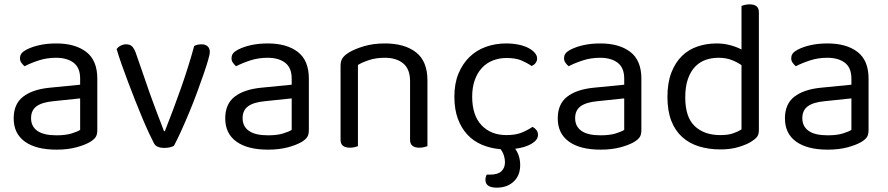

<svg xmlns="http://www.w3.org/2000/svg" viewBox="-20 -675 4090 884"><path d="M240 -52Q282 -52 309.5 -60.5Q337 -69 349 -77V-222L225 -209Q173 -204 148 -185.5Q123 -167 123 -131Q123 -93 152 -72.5Q181 -52 240 -52ZM239 -475Q326 -475 377 -436Q428 -397 428 -313V-76Q428 -54 419.5 -42.5Q411 -31 394 -21Q370 -7 330.5 3.5Q291 14 240 14Q146 14 94.5 -23Q43 -60 43 -130Q43 -196 86 -229.5Q129 -263 207 -271L349 -285V-313Q349 -363 319 -386Q289 -409 238 -409Q196 -409 159 -397Q122 -385 93 -370Q85 -377 78.5 -386Q72 -395 72 -406Q72 -420 79 -429Q86 -438 101 -446Q128 -460 163 -467.5Q198 -475 239 -475Z M908 -471Q925 -471 935.5 -462Q946 -453 946 -436Q946 -425 938 -397.5Q930 -370 917 -332.5Q904 -295 887.5 -250Q871 -205 852.5 -160.5Q834 -116 815.5 -75Q797 -34 781 -4Q776 0 763.5 3Q751 6 737 6Q700 6 689 -15Q680 -32 666 -62Q652 -92 636 -130Q620 -168 603 -211Q586 -254 570 -296.5Q554 -339 540 -378.5Q526 -418 517 -449Q524 -459 536 -465Q548 -471 560 -471Q578 -471 587.5 -462Q597 -453 605 -432L667 -253Q673 -236 682 -211.5Q691 -187 700.5 -161.5Q710 -136 719.5 -112Q729 -88 735 -71H739Q779 -172 813.5 -270Q848 -368 874 -463Q887 -471 908 -471Z M1214 -52Q1256 -52 1283.5 -60.5Q1311 -69 1323 -77V-222L1199 -209Q1147 -204 1122 -185.5Q1097 -167 1097 -131Q1097 -93 1126 -72.5Q1155 -52 1214 -52ZM1213 -475Q1300 -475 1351 -436Q1402 -397 1402 -313V-76Q1402 -54 1393.5 -42.5Q1385 -31 1368 -21Q1344 -7 1304.5 3.5Q1265 14 1214 14Q1120 14 1068.5 -23Q1017 -60 1017 -130Q1017 -196 1060 -229.5Q1103 -263 1181 -271L1323 -285V-313Q1323 -363 1293 -386Q1263 -409 1212 -409Q1170 -409 1133 -397Q1096 -385 1067 -370Q1059 -377 1052.5 -386Q1046 -395 1046 -406Q1046 -420 1053 -429Q1060 -438 1075 -446Q1102 -460 1137 -467.5Q1172 -475 1213 -475Z M1868 -301Q1868 -357 1836.5 -383Q1805 -409 1752 -409Q1712 -409 1681 -399Q1650 -389 1628 -376V-2Q1623 0 1613 2.5Q1603 5 1591 5Q1548 5 1548 -31V-372Q1548 -393 1556.5 -406.5Q1565 -420 1586 -433Q1612 -449 1655 -462Q1698 -475 1752 -475Q1843 -475 1895.5 -434Q1948 -393 1948 -305V-2Q1943 0 1932.5 2.5Q1922 5 1911 5Q1868 5 1868 -31V-301Z M2312 -408Q2278 -408 2249 -396.5Q2220 -385 2199 -362.5Q2178 -340 2166 -306.5Q2154 -273 2154 -230Q2154 -144 2197 -98.5Q2240 -53 2312 -53Q2354 -53 2382 -64.5Q2410 -76 2432 -91Q2443 -85 2450 -76Q2457 -67 2457 -54Q2457 -31 2428 -13.5Q2399 4 2352 10Q2375 42 2375 85Q2375 133 2345 161Q2315 189 2267 189Q2215 189 2215 153Q2215 140 2221 129H2236Q2272 129 2288.5 113.5Q2305 98 2305 72Q2305 58 2300.5 42.5Q2296 27 2285 12Q2238 8 2199 -8.5Q2160 -25 2132 -55Q2104 -85 2088 -128.5Q2072 -172 2072 -230Q2072 -291 2091 -336.5Q2110 -382 2142 -413Q2174 -444 2217.5 -459.5Q2261 -475 2310 -475Q2341 -475 2367.5 -469.5Q2394 -464 2413 -454Q2432 -444 2442.5 -431.5Q2453 -419 2453 -406Q2453 -394 2446 -385Q2439 -376 2428 -371Q2406 -386 2380 -397Q2354 -408 2312 -408Z M2745 -52Q2787 -52 2814.5 -60.5Q2842 -69 2854 -77V-222L2730 -209Q2678 -204 2653 -185.5Q2628 -167 2628 -131Q2628 -93 2657 -72.5Q2686 -52 2745 -52ZM2744 -475Q2831 -475 2882 -436Q2933 -397 2933 -313V-76Q2933 -54 2924.5 -42.5Q2916 -31 2899 -21Q2875 -7 2835.5 3.5Q2796 14 2745 14Q2651 14 2599.5 -23Q2548 -60 2548 -130Q2548 -196 2591 -229.5Q2634 -263 2712 -271L2854 -285V-313Q2854 -363 2824 -386Q2794 -409 2743 -409Q2701 -409 2664 -397Q2627 -385 2598 -370Q2590 -377 2583.5 -386Q2577 -395 2577 -406Q2577 -420 2584 -429Q2591 -438 2606 -446Q2633 -460 2668 -467.5Q2703 -475 2744 -475Z M3474 -76Q3474 -56 3465.5 -45Q3457 -34 3439 -23Q3419 -10 3382 1.5Q3345 13 3297 13Q3243 13 3198 -1Q3153 -15 3120.5 -44.5Q3088 -74 3070.5 -119.5Q3053 -165 3053 -229Q3053 -294 3071 -340.5Q3089 -387 3119.5 -417Q3150 -447 3191.5 -461Q3233 -475 3280 -475Q3312 -475 3342 -467Q3372 -459 3394 -447V-648Q3399 -650 3409.5 -652.5Q3420 -655 3431 -655Q3474 -655 3474 -619ZM3394 -375Q3374 -389 3348 -399Q3322 -409 3288 -409Q3257 -409 3229.5 -399.5Q3202 -390 3181 -368.5Q3160 -347 3147.5 -312Q3135 -277 3135 -227Q3135 -135 3179 -94Q3223 -53 3296 -53Q3331 -53 3353.5 -60.5Q3376 -68 3394 -79Z M3791 -52Q3833 -52 3860.5 -60.5Q3888 -69 3900 -77V-222L3776 -209Q3724 -204 3699 -185.5Q3674 -167 3674 -131Q3674 -93 3703 -72.5Q3732 -52 3791 -52ZM3790 -475Q3877 -475 3928 -436Q3979 -397 3979 -313V-76Q3979 -54 3970.5 -42.5Q3962 -31 3945 -21Q3921 -7 3881.5 3.5Q3842 14 3791 14Q3697 14 3645.5 -23Q3594 -60 3594 -130Q3594 -196 3637 -229.5Q3680 -263 3758 -271L3900 -285V-313Q3900 -363 3870 -386Q3840 -409 3789 -409Q3747 -409 3710 -397Q3673 -385 3644 -370Q3636 -377 3629.5 -386Q3623 -395 3623 -406Q3623 -420 3630 -429Q3637 -438 3652 -446Q3679 -460 3714 -467.5Q3749 -475 3790 -475Z"/></svg>

Font: Baloo Thambi 2
Style: Regular
Weight: 400
Designer: Aadarsh Rajan and Ek Type
Foundry: Ek Type
Version: Version 1.640;hotconv 1.0.111;makeotfexe 2.5.65597; ttfautoh